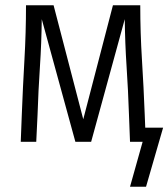

<svg xmlns="http://www.w3.org/2000/svg" viewBox="-20 -540 641 731"><path d="M536 171H475L523 0H475L471 -104Q468 -195 462 -285.5Q456 -376 455 -467L327 0H267L139 -467Q138 -376 132 -285.5Q126 -195 123 -104L118 0H59L63 -104Q67 -208 73 -312Q79 -416 79 -520H184L297 -86L410 -520H514Q514 -416 520.5 -312Q527 -208 531 -104L533 -54H601Z"/></svg>

Font: Iosevka QP Light
Style: Regular
Weight: 300
Designer: Belleve Invis
Foundry: Belleve Invis
Version: Version 20.0.0; ttfautohint (v1.8.4)